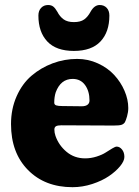

<svg xmlns="http://www.w3.org/2000/svg" viewBox="-20 -738 561 774"><path d="M134.8 -675.3Q134.8 -694.8 145.8 -706.3Q156.7 -717.8 173.8 -717.8Q187 -717.8 195.1 -711.2Q203.1 -704.6 210.9 -690.9Q221.2 -670.9 236.6 -659.9Q252 -648.9 277.8 -648.9Q304.2 -648.9 319.1 -659.4Q334 -669.9 345.2 -690.9Q360.4 -717.8 381.8 -717.8Q399.4 -717.8 410.2 -706.3Q420.9 -694.8 420.9 -675.3Q420.9 -608.9 385 -570.8Q349.1 -532.7 277.8 -532.7Q206.5 -532.7 170.7 -570.8Q134.8 -608.9 134.8 -675.3ZM291 -500.5Q335.4 -500.5 374.8 -482.4Q414.1 -464.4 440.4 -435.8Q466.8 -407.2 481.9 -372.1Q497.1 -336.9 497.1 -302.7Q497.1 -286.1 492.2 -269Q487.3 -252 483.4 -245.1Q478.5 -237.8 470 -234.9Q461.4 -231.9 438 -231.9L227.5 -232.9Q211.9 -232.9 205.6 -229Q199.2 -225.1 199.2 -215.8Q199.2 -203.1 203.6 -190.4Q216.8 -152.3 248.3 -126Q279.8 -99.6 323.2 -99.6Q346.7 -99.6 369.6 -106.9Q392.6 -114.3 406.2 -123.3Q419.9 -132.3 432.4 -139.6Q444.8 -147 450.2 -147Q462.4 -147 471.9 -135.3Q481.4 -123.5 481.4 -105.5Q481.4 -88.9 464.1 -67.9Q446.8 -46.9 419.2 -28.1Q391.6 -9.3 352.1 3.7Q312.5 16.6 272.5 16.6Q161.1 16.6 92.8 -52.7Q24.4 -122.1 24.4 -237.8Q24.4 -298.8 46.9 -349.6Q69.3 -400.4 106.9 -432.6Q144.5 -464.8 192.1 -482.7Q239.7 -500.5 291 -500.5ZM310.1 -309.6Q324.7 -309.6 332.8 -315.7Q340.8 -321.8 340.8 -333Q340.8 -370.6 322.8 -395.3Q304.7 -419.9 272.9 -419.9Q224.6 -419.9 204.6 -365.7Q198.7 -347.2 198.7 -324.2Q198.7 -315.9 206.5 -313.2Q214.4 -310.5 231.4 -310.5Z"/></svg>

Font: Cooper* ExtraBold
Style: Regular
Weight: 800
Designer: Owen Earl
Foundry: indestructible type*
Version: Version 0.001